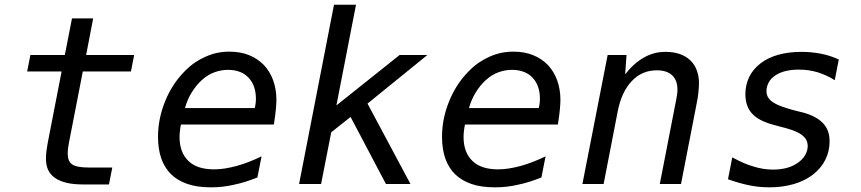

<svg xmlns="http://www.w3.org/2000/svg" viewBox="-20 -780 3652 814"><path d="M333 2Q289.6 2 260.7 -5.4Q231.9 -12.7 213.4 -25.4Q193.8 -39.1 184.3 -59.1Q174.8 -79.1 174.8 -108.4Q174.8 -114.3 175.3 -122.3Q175.8 -130.4 176.8 -138.7Q177.7 -145 179.2 -155.3Q180.7 -165.5 183.1 -178.2L241.2 -477.1H95.2L108.9 -546.9H254.9L285.2 -702.1H375L345.2 -546.9H548.8L535.2 -477.1H331.1L272.9 -178.2Q271.5 -169.9 270.8 -165.5Q270 -161.1 269.5 -158.7Q269 -156.2 269 -155Q269 -153.8 268.6 -151.4Q267.1 -138.7 267.1 -128.4Q267.1 -95.7 286.1 -83Q305.2 -69.8 355 -69.8H456.1L441.9 2H333Z M874.5 14.2Q815.9 14.2 774.7 0Q733.4 -14.2 706.1 -40.5Q649.9 -95.2 649.9 -200.2Q649.9 -275.4 679.2 -348.6Q708.5 -421.9 760.3 -475.1Q782.2 -498 804.2 -513.2Q826.2 -528.3 850.1 -539.1Q875 -550.3 900.1 -555.7Q925.3 -561 953.1 -561Q999.5 -561 1035.6 -546.4Q1071.8 -531.7 1097.7 -505.4Q1124.5 -477.5 1138.2 -439.2Q1151.9 -400.9 1151.9 -356Q1151.9 -345.7 1151.1 -336.4Q1150.4 -327.1 1149.4 -314.9Q1148.4 -307.1 1146.7 -291.3Q1145 -275.4 1141.1 -252H747.1Q744.1 -237.3 742.7 -223.6Q741.2 -210.9 741.2 -199.7Q741.2 -133.8 778.8 -97.7Q797.4 -79.6 824.7 -70.8Q852.1 -62 887.2 -62Q910.2 -62 933.3 -65.7Q956.5 -69.3 982.4 -76.2Q1033.7 -90.3 1088.9 -117.2L1071.3 -27.8Q1043.5 -16.6 1020 -9.3Q996.6 -2 971.2 3.4Q946.8 8.8 923.8 11.5Q900.9 14.2 874.5 14.2ZM1060.1 -321.8Q1061.5 -328.6 1062.5 -334Q1063.5 -339.4 1064 -343.8Q1064.5 -347.7 1064.7 -351.8Q1064.9 -356 1064.9 -361.8Q1064.9 -418 1033.2 -451.2Q1017.6 -467.8 995.4 -475.8Q973.1 -483.9 946.8 -483.9Q917.5 -483.9 889.2 -473.6Q860.8 -463.4 835 -439.9Q812.5 -419.4 793.7 -389.6Q774.9 -359.9 764.2 -321.8Z M1396 -759.8H1489.3L1406.2 -333L1674.3 -546.9H1792L1538.1 -340.8L1720.2 0H1616.2L1466.3 -284.2L1384.3 -219.2L1341.3 0H1248Z M2078.6 14.2Q2020 14.2 1978.8 0Q1937.5 -14.2 1910.2 -40.5Q1854 -95.2 1854 -200.2Q1854 -275.4 1883.3 -348.6Q1912.6 -421.9 1964.4 -475.1Q1986.3 -498 2008.3 -513.2Q2030.3 -528.3 2054.2 -539.1Q2079.1 -550.3 2104.2 -555.7Q2129.4 -561 2157.2 -561Q2203.6 -561 2239.7 -546.4Q2275.9 -531.7 2301.8 -505.4Q2328.6 -477.5 2342.3 -439.2Q2356 -400.9 2356 -356Q2356 -345.7 2355.2 -336.4Q2354.5 -327.1 2353.5 -314.9Q2352.5 -307.1 2350.8 -291.3Q2349.1 -275.4 2345.2 -252H1951.2Q1948.2 -237.3 1946.8 -223.6Q1945.3 -210.9 1945.3 -199.7Q1945.3 -133.8 1982.9 -97.7Q2001.5 -79.6 2028.8 -70.8Q2056.2 -62 2091.3 -62Q2114.3 -62 2137.5 -65.7Q2160.6 -69.3 2186.5 -76.2Q2237.8 -90.3 2293 -117.2L2275.4 -27.8Q2247.6 -16.6 2224.1 -9.3Q2200.7 -2 2175.3 3.4Q2150.9 8.8 2127.9 11.5Q2105 14.2 2078.6 14.2ZM2264.2 -321.8Q2265.6 -328.6 2266.6 -334Q2267.6 -339.4 2268.1 -343.8Q2268.6 -347.7 2268.8 -351.8Q2269 -356 2269 -361.8Q2269 -418 2237.3 -451.2Q2221.7 -467.8 2199.5 -475.8Q2177.2 -483.9 2150.9 -483.9Q2121.6 -483.9 2093.3 -473.6Q2064.9 -463.4 2039.1 -439.9Q2016.6 -419.4 1997.8 -389.6Q1979 -359.9 1968.3 -321.8Z M2556.2 -546.9H2636.2L2630.4 -464.8Q2666.5 -511.7 2710 -536.1Q2731 -547.9 2752.9 -554Q2774.9 -560.1 2802.2 -560.1Q2834.5 -560.1 2860.8 -551.3Q2887.2 -542.5 2905.8 -524.9Q2924.3 -507.8 2933.8 -482.7Q2943.4 -457.5 2943.4 -428.2Q2943.4 -419.9 2942.6 -408.4Q2941.9 -397 2940.9 -387.2Q2939.9 -377.4 2938.2 -366.7Q2936.5 -356 2933.1 -338.9L2867.2 0H2777.3L2843.3 -339.4Q2844.7 -343.8 2844.2 -343.5Q2843.8 -343.3 2844.7 -346.2Q2846.7 -356.4 2847.9 -363.5Q2849.1 -370.6 2850.1 -376.5Q2851.1 -382.3 2851.6 -387.5Q2852.1 -392.6 2852.1 -398.9Q2852.1 -420.4 2846.4 -435.3Q2840.8 -450.2 2829.6 -460.9Q2807.1 -481.9 2764.6 -481.9Q2701.7 -481.9 2658.7 -436.5Q2615.2 -390.6 2599.1 -309.1L2539.1 0H2449.2Z M3243.2 14.2Q3219.7 14.2 3198 12Q3176.3 9.8 3157.7 5.9Q3135.7 1.5 3112.8 -5.1Q3089.8 -11.7 3066.4 -20L3084.5 -112.8Q3107.9 -100.1 3129.9 -90.3Q3151.9 -80.6 3173.8 -74.2Q3195.8 -67.4 3216.1 -64.2Q3236.3 -61 3257.8 -61Q3322.3 -61 3363.3 -90.3Q3383.8 -105 3394 -123.3Q3404.3 -141.6 3404.3 -160.6Q3404.3 -173.3 3399.4 -184.3Q3394.5 -195.3 3383.3 -204.8Q3372.1 -214.4 3353.8 -222.4Q3335.4 -230.5 3308.6 -237.8L3294.9 -241.2L3262.2 -250Q3230.5 -258.3 3207.8 -269.8Q3185.1 -281.2 3169.9 -296.9Q3140.1 -328.1 3140.1 -380.9Q3140.1 -419.4 3156 -452.9Q3171.9 -486.3 3204.1 -511.2Q3234.4 -534.7 3278.1 -547.4Q3321.8 -560.1 3378.9 -560.1Q3399.9 -560.1 3420.4 -558.1Q3440.9 -556.2 3460.9 -552.2Q3481 -548.3 3499.5 -542.2Q3518.1 -536.1 3536.1 -527.8L3519 -439.9Q3502 -451.2 3482.7 -459.7Q3463.4 -468.3 3446.3 -473.6Q3408.7 -484.9 3367.2 -484.9Q3336.9 -484.9 3311 -478.8Q3285.2 -472.7 3266.6 -460Q3247.1 -446.8 3238.3 -429.2Q3229.5 -411.6 3229.5 -394.5Q3229.5 -377 3238 -364.7Q3246.6 -352.5 3261.2 -343.8Q3275.9 -335 3295.4 -328.1Q3314.9 -321.3 3337.4 -314.9Q3344.7 -312.5 3345.2 -312.7Q3345.7 -313 3348.1 -312L3383.3 -303.2Q3408.2 -296.9 3430.7 -285.6Q3453.1 -274.4 3468.8 -258.3Q3482.9 -243.2 3490 -224.6Q3497.1 -206.1 3497.1 -180.2Q3497.1 -138.7 3479 -102.5Q3460.9 -66.4 3426.8 -40Q3391.6 -12.7 3344.2 0.7Q3296.9 14.2 3243.2 14.2Z"/></svg>

Font: Hack
Style: Italic
Weight: 400
Italic angle: -11°
Monospace: yes
Designer: Christopher Simpkins
Foundry: Christopher Simpkins
Version: Version 2.019; ttfautohint (v1.4.1) -l 4 -r 80 -G 350 -x 0 -